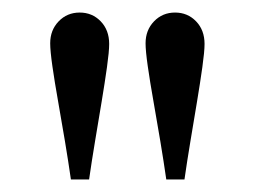

<svg xmlns="http://www.w3.org/2000/svg" viewBox="-20 -850 407 306"><path d="M93 -564Q89 -592 83.5 -625Q78 -658 72.5 -689Q67 -720 63.5 -744.5Q60 -769 60 -781Q60 -802 73.5 -816Q87 -830 107 -830Q127 -830 140.5 -816Q154 -802 154 -780Q154 -768 150.5 -743Q147 -718 142 -688Q137 -658 131.5 -625Q126 -592 122 -564ZM245 -564Q241 -592 235.5 -625Q230 -658 224.5 -689Q219 -720 215.5 -744.5Q212 -769 212 -781Q212 -802 225.5 -816Q239 -830 259 -830Q279 -830 292.5 -816Q306 -802 306 -780Q306 -768 302.5 -743Q299 -718 294 -688Q289 -658 283.5 -625Q278 -592 274 -564Z"/></svg>

Font: Libre Baskerville
Style: Regular
Weight: 400
Designer: Pablo Impallari, Rodrigo Fuenzalida
Foundry: Pablo Impallari, Rodrigo Fuenzalida
Version: Version 1.000; ttfautohint (v0.93) -l 8 -r 50 -G 200 -x 14 -